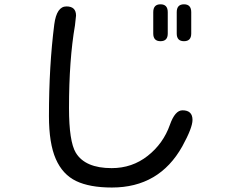

<svg xmlns="http://www.w3.org/2000/svg" viewBox="-20 -798 1040 879"><path d="M714.8 -778.3Q748 -778.3 748 -742.2V-644.5Q748 -609.4 714.8 -609.4Q681.6 -609.4 681.6 -644.5V-742.2Q681.6 -778.3 714.8 -778.3ZM822.3 -778.3Q855.5 -778.3 855.5 -742.2V-644.5Q855.5 -609.4 822.3 -609.4Q789.1 -609.4 789.1 -644.5V-742.2Q789.1 -778.3 822.3 -778.3ZM284.2 -768.6Q328.1 -768.6 328.1 -726.6L323.2 -681.6Q295.9 -523.4 295.9 -303.7Q295.9 -150.4 327.1 -98.6Q370.1 -28.3 491.2 -28.3Q585 -28.3 656.2 -84.5Q727.5 -140.6 757.8 -226.6Q781.2 -293 815.4 -293Q861.3 -293 861.3 -249Q861.3 -212.9 814.5 -127.9Q709 60.5 492.2 60.5Q390.6 60.5 328.6 30.8Q266.6 1 235.4 -70.3Q204.1 -141.6 204.1 -266.6Q204.1 -495.1 228.5 -686.5Q239.3 -768.6 284.2 -768.6Z"/></svg>

Font: jf-openhuninn-1.1
Style: Regular
Weight: 400
Designer: [Kosugi Maru]
      Designed by Motoya company      

      [Varela Round]
      Joe Prince(Latin component); Avraham Co
Foundry: justfont CO.,LTD.
Version: 1.1